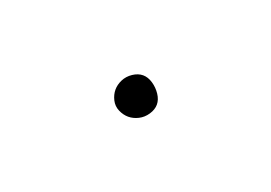

<svg xmlns="http://www.w3.org/2000/svg" viewBox="-27 -895 154 109"><g transform="rotate(20 50.0 -840.5)"><path d="M38 -840Q38 -837 39.5 -834Q41 -831 44 -829.5Q47 -828 50 -828Q53 -828 56 -829.5Q59 -831 61 -834Q63 -837 63 -840Q63 -843 61 -846Q59 -849 56 -851Q53 -853 50 -853Q47 -853 44 -851Q41 -849 39.5 -846Q38 -843 38 -840Z"/></g></svg>

Font: Linefont Thin
Style: Regular
Weight: 100
Monospace: yes
Version: Version 3.002;gftools[0.9.33]